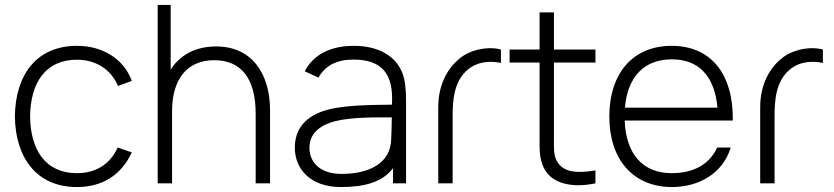

<svg xmlns="http://www.w3.org/2000/svg" viewBox="-20 -740 3366 775"><path d="M290.5 15C393 15 469.5 -33 512 -125L455 -144.5C424.5 -77 366.5 -41 290.5 -41C166 -41 103 -132 101.5 -270C103 -405 163 -499 290.5 -499C366.5 -499 428.5 -460 456 -393L512 -413.5C480.5 -501 395.5 -555 291 -555C130 -555 42.5 -441.5 40 -270C42.5 -102 128.5 15 290.5 15Z M1012 -281V0H1070V-295.5C1070 -436.5 1001.5 -552.5 852.5 -552.5C775.5 -552.5 709 -522.5 669 -459V-720H616.5V0H674.5V-291.5C674.5 -410.5 727.5 -497 845 -497C958 -497 1012 -417.5 1012 -281Z M1210 -452.5 1265.5 -426.5C1292.5 -476 1340.5 -499.5 1406.5 -499.5C1521.5 -499.5 1569.5 -442.5 1562 -317.5C1464 -316.5 1380.5 -315 1312 -299.5C1233.5 -281 1170 -235.5 1170 -144C1170 -59 1231.5 15 1356 15C1446 15 1523 -2.5 1566.5 -61.5V0H1619V-336.5C1619 -375 1615.5 -415.5 1604.5 -444.5C1578 -514 1507.5 -555 1408.5 -555C1313 -555 1245 -519 1210 -452.5ZM1229 -143.5C1229 -209.5 1284 -238 1331.5 -250.5C1398.5 -267.5 1494.5 -266.5 1561.5 -266C1561 -237.5 1560.5 -201 1559 -178C1557 -80.5 1469 -38 1359 -38C1262 -38 1229 -94 1229 -143.5Z M1749 -307.5V0H1807V-267.5C1807 -333 1811 -409.5 1866.5 -457.5C1908 -493 1959.5 -495 2002 -486V-540C1954.5 -553.5 1878.5 -542.5 1831 -500.5C1788.5 -464.5 1749 -400.5 1749 -307.5Z M2383.5 0V-52C2303 -39 2251 -45.5 2227 -91.5C2214 -116 2216 -142.5 2216 -188.5V-487.5H2383.5V-540H2216V-690H2158V-540H2037V-487.5H2158V-187.5C2158 -137.5 2156.5 -101 2174.5 -63.5C2207.5 6 2297.5 18.5 2383.5 0Z M2692 15C2800 15 2897.5 -39 2929.5 -144.5H2875C2841 -72 2774 -41 2691 -41C2574.5 -41 2506.5 -118.5 2501.5 -253.5H2938C2940.5 -443 2848.5 -555 2691 -555C2536 -555 2439.5 -446 2439.5 -269C2439.5 -95 2537 15 2692 15ZM2502.5 -305.5C2513 -430 2580 -500.5 2692 -500.5C2801 -500.5 2864.5 -432.5 2876 -305.5Z M3048.5 -307.5V0H3106.5V-267.5C3106.5 -333 3110.5 -409.5 3166 -457.5C3207.5 -493 3259 -495 3301.5 -486V-540C3254 -553.5 3178 -542.5 3130.5 -500.5C3088 -464.5 3048.5 -400.5 3048.5 -307.5Z"/></svg>

Font: Eudonet Light
Style: Regular
Weight: 300
Designer: Mikhail Sharanda
Foundry: Mikhail Sharanda
Version: Version 4.503;Glyphs 3.1.2 (3151)